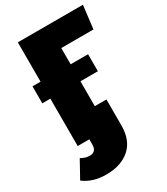

<svg xmlns="http://www.w3.org/2000/svg" viewBox="-268 -793 971 1116"><g transform="rotate(-30 217.5 -234.5)"><path d="M245 -541V-432H362V-318H245V-151H323V23Q323 123 264 175Q205 227 105 227Q15 227 -45 181L18 67Q36 76 48 80Q60 84 77 84Q98 84 109.5 72Q121 60 121 36V0H43V-318H-11V-432H43V-696H480L461 -541Z"/></g></svg>

Font: Fira Sans Condensed Black
Style: Regular
Weight: 900
Width: 3
Designer: Carrois Corporate & Edenspiekermann AG
Foundry: Carrois Corporate GbR & Edenspiekermann AG
Version: Version 4.203